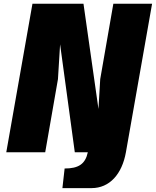

<svg xmlns="http://www.w3.org/2000/svg" viewBox="-20 -804 823 1014"><path d="M578.6 -784.2 509.3 -386.2 500 -228.5 420.9 -784.2H151.4L13.2 0H218.8L286.1 -386.2L297.4 -569.8L375 0H443.8C430.7 62.5 394.5 85.9 321.3 85.9L309.6 189.5H463.4C559.1 189.5 624.5 115.2 645 0L783.2 -784.2Z"/></svg>

Font: Decalotype Black Italic
Style: Regular
Weight: 900
Italic angle: -10°
Designer: Alfredo Marco Pradil
Foundry: Alfredo Marco Pradil
Version: Version 1.0